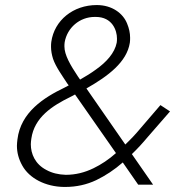

<svg xmlns="http://www.w3.org/2000/svg" viewBox="-20 -731 695 760"><path d="M246 -401 252 -393C246 -390 240 -387 235 -384C154 -345 62 -287 49 -179C48 -170 47 -162 47 -154C47 -127 54 -101 68 -76C96 -25 160 8 233 9C235 9 236 9 238 9C282 9 323 0 361 -18C398 -36 433 -59 466 -88L527 0H586L502 -121C524 -142 545 -165 565 -189C595 -224 624 -257 653 -290L615 -315C590 -286 563 -255 536 -223C517 -200 497 -179 476 -159L322 -381C323 -381 323 -381 324 -382C408 -430 482 -485 494 -562C495 -569 495 -575 495 -582C495 -600 491 -619 483 -638C467 -678 424 -711 363 -711C270 -711 195 -651 183 -565C182 -558 182 -552 182 -545C182 -530 185 -514 190 -498C201 -466 226 -432 246 -401ZM297 -416 288 -429C258 -474 235 -514 235 -547C235 -552 235 -558 236 -564C246 -621 295 -664 355 -664C356 -664 358 -664 359 -664C425 -664 443 -610 443 -579C443 -573 443 -568 442 -562C434 -521 401 -485 360 -456C341 -442 320 -429 297 -416ZM439 -125C411 -100 381 -80 350 -65C315 -48 279 -39 240 -39C211 -40 186 -46 164 -58C119 -81 102 -122 102 -160C102 -167 103 -174 104 -182C116 -267 187 -312 258 -347C265 -350 271 -354 277 -357Z"/></svg>

Font: Jost Light
Style: Italic
Weight: 300
Italic angle: -5°
Version: Version 3.710